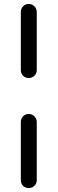

<svg xmlns="http://www.w3.org/2000/svg" viewBox="-20 -761 293 977"><path d="M126 -364Q109 -364 97.5 -375.5Q86 -387 86 -404V-700Q86 -717 97.5 -729Q109 -741 126 -741Q143 -741 155 -729Q167 -717 167 -700V-404Q167 -387 155 -375.5Q143 -364 126 -364ZM126 196Q109 196 97.5 184.5Q86 173 86 156V-140Q86 -157 97.5 -169Q109 -181 126 -181Q143 -181 155 -169Q167 -157 167 -140V156Q167 173 155 184.5Q143 196 126 196Z"/></svg>

Font: Varela Round
Style: Regular
Weight: 400
Designer: Joe Prince, Avraham Cornfeld
Foundry: Joe Prince, Avraham Cornfeld
Version: Version 3.010; ttfautohint (v1.8.4.7-5d5b)